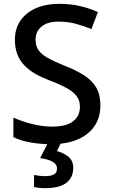

<svg xmlns="http://www.w3.org/2000/svg" viewBox="-20 -744 590 1004"><path d="M505 -193Q505 -98 436 -44Q367 10 247 10Q189 10 137.5 0.5Q86 -9 50 -27V-129Q90 -111 144 -96.5Q198 -82 254 -82Q327 -82 362.5 -110Q398 -138 398 -185Q398 -218 381.5 -240.5Q365 -263 330.5 -282.5Q296 -302 238 -324Q198 -339 165.5 -357.5Q133 -376 108.5 -401Q84 -426 71 -459Q58 -492 58 -536Q58 -595 87.5 -637Q117 -679 169 -701.5Q221 -724 290 -724Q348 -724 397.5 -712.5Q447 -701 492 -681L458 -592Q417 -609 375 -620Q333 -631 287 -631Q228 -631 197 -605Q166 -579 166 -537Q166 -504 181 -482Q196 -460 229 -441.5Q262 -423 316 -401Q376 -378 418.5 -351Q461 -324 483 -286.5Q505 -249 505 -193ZM363 134Q363 184 327 212Q291 240 214 240Q197 240 182 238Q167 236 158 234V171Q168 173 184.5 175Q201 177 216 177Q245 177 261.5 168.5Q278 160 278 137Q278 114 254 101Q230 88 190 83L232 0H300L278 46Q312 55 337.5 75.5Q363 96 363 134Z"/></svg>

Font: Noto Sans Tangsa Medium
Style: Regular
Weight: 500
Version: Version 1.504